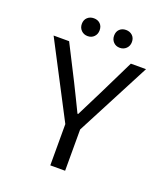

<svg xmlns="http://www.w3.org/2000/svg" viewBox="-147 -920 894 1023"><g transform="rotate(20 300.0 -408.0)"><path d="M258 0V-234L38 -656H126L225 -461Q244 -424 262 -386Q280 -348 300 -308H304Q324 -348 343 -386Q362 -424 381 -462L476 -656H562L342 -234V0ZM209 -715Q187 -715 172.5 -729.5Q158 -744 158 -766Q158 -789 172.5 -802.5Q187 -816 209 -816Q231 -816 245 -802.5Q259 -789 259 -766Q259 -744 245 -729.5Q231 -715 209 -715ZM391 -715Q369 -715 355 -729.5Q341 -744 341 -766Q341 -789 355 -802.5Q369 -816 391 -816Q413 -816 427.5 -802.5Q442 -789 442 -766Q442 -744 427.5 -729.5Q413 -715 391 -715Z"/></g></svg>

Font: SauceCodePro NFM
Style: Regular
Weight: 400
Monospace: yes
Designer: Paul D. Hunt, Teo Tuominen
Foundry: Adobe
Version: Version 2.042;hotconv 1.1.0;makeotfexe 2.6.0;Nerd Fonts 3.3.